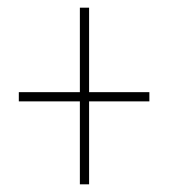

<svg xmlns="http://www.w3.org/2000/svg" viewBox="-20 -603 439 500"><path d="M212 -363H369V-339H212V-123H188V-339H29V-363H188V-583H212Z"/></svg>

Font: Noto Sans ExtraCondensed Thin
Style: Regular
Weight: 100
Width: 2
Designer: Monotype Design Team
Foundry: Monotype Imaging Inc.
Version: Version 2.013; ttfautohint (v1.8.4.7-5d5b)